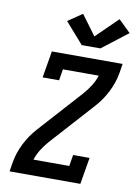

<svg xmlns="http://www.w3.org/2000/svg" viewBox="-105 -1058 809 1125"><g transform="rotate(10 300.0 -495.0)"><path d="M33 0 42 -56Q52 -114 80 -169.5Q108 -225 150 -271L380 -526Q403 -552 421.5 -581.5Q440 -611 450 -643H237L226 -576H128L155 -735H576L567 -679Q557 -621 529 -565.5Q501 -510 459 -464L229 -209Q206 -183 187.5 -153.5Q169 -124 159 -92H372L383 -159H481L454 0ZM321 -802 212 -926 297 -984 385 -865 513 -990 585 -920 432 -802Z"/></g></svg>

Font: Iosevka Curly Slab SmBdEx
Style: Italic
Weight: 600
Width: 7
Italic angle: -9°
Monospace: yes
Designer: Belleve Invis
Foundry: Belleve Invis
Version: Version 11.1.0; ttfautohint (v1.8.3)